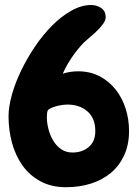

<svg xmlns="http://www.w3.org/2000/svg" viewBox="-20 -743 568 778"><path d="M502.9 -212.9Q502.9 -156.2 482.9 -113.3Q462.9 -70.3 428.7 -42Q394.5 -13.7 348.1 1Q301.8 15.6 248 15.6Q187.5 15.6 143.1 -8.8Q98.6 -33.2 70.3 -73.7Q42 -114.3 28.3 -165.5Q14.6 -216.8 14.6 -271.5Q14.6 -310.5 28.3 -359.4Q42 -408.2 66.4 -458.5Q90.8 -508.8 123 -556.2Q155.3 -603.5 192.4 -640.6Q229.5 -677.7 270 -700.2Q310.5 -722.7 349.6 -722.7Q372.1 -722.7 390.1 -710.4Q408.2 -698.2 408.2 -673.8Q408.2 -660.2 396.5 -644.5Q384.8 -628.9 368.7 -613.8Q352.5 -598.6 335.4 -584.5Q318.4 -570.3 308.6 -558.6Q286.1 -533.2 267.1 -504.4Q248 -475.6 234.4 -444.3Q249 -449.2 264.6 -451.7Q280.3 -454.1 295.9 -454.1Q345.7 -454.1 384.3 -433.6Q422.9 -413.1 449.2 -379.4Q475.6 -345.7 489.3 -302.2Q502.9 -258.8 502.9 -212.9ZM366.2 -211.9Q366.2 -263.7 334.5 -291.5Q302.7 -319.3 252.9 -319.3Q236.3 -319.3 214.8 -314.5Q193.4 -309.6 177.7 -299.8Q171.9 -295.9 170.9 -285.2Q169.9 -274.4 169.9 -267.6Q169.9 -245.1 176.3 -220.2Q182.6 -195.3 195.3 -173.8Q208 -152.3 227.5 -138.7Q247.1 -125 273.4 -125Q313.5 -125 339.8 -147.5Q366.2 -169.9 366.2 -211.9Z"/></svg>

Font: Chewy
Style: Regular
Weight: 400
Version: Version 1.001